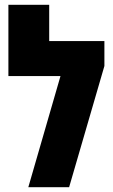

<svg xmlns="http://www.w3.org/2000/svg" viewBox="-20 -780 470 800"><path d="M185 -609V-760H15V-463H232L98 0H268L415 -505V-609Z"/></svg>

Font: Noto Sans Hebrew ExtraCondensed Black
Style: Regular
Weight: 900
Width: 2
Designer: Monotype Design Team
Foundry: Monotype Imaging Inc.
Version: Version 2.004